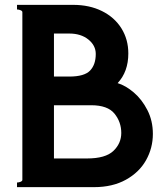

<svg xmlns="http://www.w3.org/2000/svg" viewBox="-20 -770 689 790"><path d="M609 -219Q609 -161 581 -111Q553 -61 498 -30.5Q443 0 367 0H50V-19Q57 -19 64.5 -22Q72 -25 72 -30V-720Q72 -725 64.5 -728Q57 -731 50 -731V-750H281Q348 -750 399.5 -724.5Q451 -699 479.5 -653.5Q508 -608 508 -550Q508 -475 464 -428Q497 -418 530.5 -389.5Q564 -361 586.5 -317Q609 -273 609 -219ZM202 -632V-455H265Q327 -455 350.5 -479.5Q374 -504 374 -548Q374 -583 343.5 -607.5Q313 -632 265 -632ZM338 -118Q414 -118 446.5 -149Q479 -180 479 -223Q479 -268 451 -302.5Q423 -337 355 -337H202V-118Z"/></svg>

Font: Aoboshi One
Style: Regular
Weight: 400
Designer: IKIMOJI
Foundry: Natsumi Matsuba
Version: Version 1.000; ttfautohint (v1.8.3)